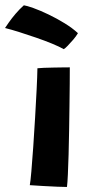

<svg xmlns="http://www.w3.org/2000/svg" viewBox="-74 -722 385 744"><path d="M185.5 2.5Q174 2.5 148.2 1.5Q122.5 0.5 93.5 -1.2Q64.5 -3 41.5 -4.5Q44 -17.5 47.5 -57.5Q51 -97.5 54.8 -152.5Q58.5 -207.5 62 -266.2Q65.5 -325 68 -375.8Q70.5 -426.5 71 -457.5Q79 -458.5 96.2 -459.2Q113.5 -460 133.8 -460.2Q154 -460.5 171.2 -460.8Q188.5 -461 196.5 -461Q196.5 -436.5 196.2 -397.2Q196 -358 195.2 -311Q194.5 -264 193.8 -215.5Q193 -167 191.8 -123Q190.5 -79 189 -46Q187.5 -13 185.5 2.5ZM18.5 -701.5Q29.5 -700 55.5 -690.8Q81.5 -681.5 113.8 -666Q146 -650.5 176.5 -631.8Q207 -613 228 -593.5Q221.5 -582 210 -568.5Q198.5 -555 188.2 -544.5Q178 -534 173 -531.5Q156.5 -541 128 -552.8Q99.5 -564.5 66.2 -576Q33 -587.5 1.2 -597.5Q-30.5 -607.5 -54.5 -613.5Q-50.5 -619.5 -39.8 -635Q-29 -650.5 -13.5 -668.8Q2 -687 18.5 -701.5Z"/></svg>

Font: Grandstander Thin SemiBold
Style: Regular
Weight: 600
Version: Version 1.200